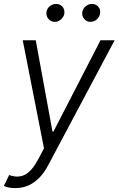

<svg xmlns="http://www.w3.org/2000/svg" viewBox="-46 -750 602 974"><path d="M32.7 204.1Q14.2 204.6 -1.7 201.2Q-17.6 197.8 -26.4 192.9L0.5 137.7L2.9 138.7Q46.4 153.8 80.8 136.2Q115.2 118.7 147.5 58.6L177.2 2.9L69.3 -545.9H135.3L220.2 -82.5H225.1L463.9 -545.9H535.6L199.7 85.9Q178.7 126.5 152.3 152.8Q126 179.2 96.2 191.7Q66.4 204.1 32.7 204.1ZM231 -639.2Q211.9 -639.2 199.5 -654.3Q187 -669.4 189.9 -689.9Q192.4 -707 206.8 -718.5Q221.2 -730 237.8 -730Q258.8 -730 271 -715.8Q283.2 -701.7 280.3 -680.2Q277.3 -664.1 263.4 -651.6Q249.5 -639.2 231 -639.2ZM412.6 -639.2Q393.6 -639.2 380.9 -654.3Q368.2 -669.4 371.6 -689.9Q374.5 -706.5 388.9 -718.3Q403.3 -730 419.4 -730Q440.9 -730 453.1 -715.6Q465.3 -701.2 461.4 -680.2Q458.5 -663.6 444.8 -651.4Q431.2 -639.2 412.6 -639.2Z"/></svg>

Font: Inter Tight Light
Style: Italic
Weight: 300
Italic angle: -9.39999°
Designer: Rasmus Andersson
Foundry: rsms
Version: Version 3.004